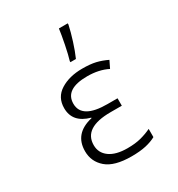

<svg xmlns="http://www.w3.org/2000/svg" viewBox="-189 -921 978 1054"><g transform="rotate(-30 300.0 -394.0)"><path d="M339 -606Q356 -644 372.5 -696Q389 -748 398 -790V-798H342Q337 -760 325.5 -702.5Q314 -645 304 -613V-606ZM493 -22V-74Q462 -59 426 -49.5Q390 -40 340 -40Q267 -40 227 -69Q187 -98 187 -147Q187 -258 358 -258H429V-305H365Q204 -305 204 -400Q204 -493 345 -493Q419 -493 474 -465L496 -510Q461 -527 427 -535Q393 -543 342 -543Q260 -543 204 -508Q148 -473 148 -404Q148 -313 251 -285V-282Q129 -254 129 -142Q129 -76 179 -33Q229 10 337 10Q391 10 428.5 1.5Q466 -7 493 -22Z"/></g></svg>

Font: Noto Sans Mono UI Light
Style: Regular
Weight: 300
Designer: Monotype Design team
Foundry: Monotype Imaging Inc.
Version: 1.000